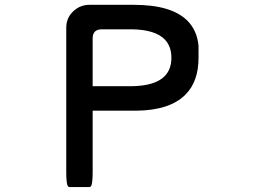

<svg xmlns="http://www.w3.org/2000/svg" viewBox="-20 -733 1040 781"><path d="M394.5 -613.8Q375.5 -613.8 366.2 -604.5Q356.9 -595.2 356.9 -576.2V-382.3H516.6Q610.8 -383.8 649.4 -422.9Q677.2 -450.7 677.2 -498Q677.2 -545.4 649.4 -573.2Q610.8 -612.3 516.6 -613.8ZM356.9 -282.7V-36.1Q356.9 6.3 352.5 19Q351.1 23.4 349.6 24.9Q347.2 27.8 343.8 27.8H262.7Q259.8 27.8 257.8 25.9Q254.9 23.4 253.9 19Q249.5 6.3 249.5 -36.1V-620.1Q249.5 -662.6 280.8 -689.5Q307.6 -713.4 343.8 -713.4H524.4Q677.7 -713.4 742.2 -648.9Q781.7 -609.4 787.6 -546.4V-545.9V-498Q787.6 -400.9 733.9 -347.7Q671.4 -284.7 536.1 -282.7Z"/></svg>

Font: YuPearl-Medium
Style: Medium
Weight: 500
Designer: Max Yao
Foundry: Max-Everyday
Version: Version 1.011; ttfautohint (v1.8.3)